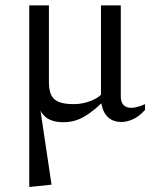

<svg xmlns="http://www.w3.org/2000/svg" viewBox="-20 -456 590 732"><path d="M91.5 -435.5H166.5V-143Q166.5 -112 175.2 -93.8Q184 -75.5 204.8 -67.2Q225.5 -59 261 -59Q295.5 -59 327.8 -72Q360 -85 373.5 -104.5L391.5 -86Q364.5 -59 342.2 -40.5Q320 -22 300 -10.8Q280 0.5 261 5.2Q242 10 221 10Q194 10 172.8 1.5Q151.5 -7 138 -27.5Q124.5 -48 121 -83.5H127L176.5 248L96.5 256.5H91.5ZM440.5 -88Q440.5 -74 445.2 -64.2Q450 -54.5 458.8 -49.8Q467.5 -45 480.5 -45Q492.5 -45 506.2 -49Q520 -53 533 -59V-37Q510.5 -12 487.2 -1.5Q464 9 443 9Q405.5 9 385.2 -16.2Q365 -41.5 365 -85V-435.5H440.5Z"/></svg>

Font: Newsreader 24pt
Style: Regular
Weight: 400
Designer: Hugues Gentile
Foundry: Production Type
Version: Version 1.003